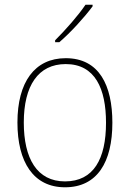

<svg xmlns="http://www.w3.org/2000/svg" viewBox="-20 -785 552 815"><path d="M373 -758V-765H343C312 -719 259 -659 214 -614V-606H232C280 -647 338 -711 373 -758ZM457 -264C457 -423 401 -538 259 -538C127 -538 54 -436 54 -265C54 -97 122 10 256 10C393 10 457 -97 457 -264ZM81 -265C81 -421 142 -513 259 -513C384 -513 430 -408 430 -264C430 -110 377 -15 256 -15C137 -15 81 -112 81 -265Z"/></svg>

Font: Noto Sans Gujarati UI SemiCondensed Thin
Style: Regular
Weight: 100
Width: 4
Designer: Jelle Bosma - Monotype Design Team, Universal Thirst
Foundry: Monotype Imaging Inc.
Version: Version 2.106